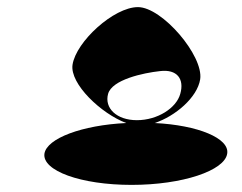

<svg xmlns="http://www.w3.org/2000/svg" viewBox="-20 -714 682 540"><path d="M105 -282C98 -234 207 -194 350 -194C493 -194 612 -234 619 -282C626 -325 537 -362 415 -368C473 -387 535 -440 543 -491C553 -557 436 -694 368 -694C300 -694 194 -597 184 -532C176 -478 265 -394 335 -368C211 -362 112 -325 105 -282ZM284 -450C295 -490 383 -509 430 -514C478 -520 499 -492 487 -450C476 -410 423 -376 365 -376C308 -376 273 -410 284 -450Z"/></svg>

Font: Ampere
Style: SCIta
Weight: 400
Version: Version 1